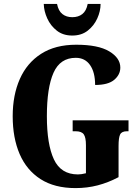

<svg xmlns="http://www.w3.org/2000/svg" viewBox="-20 -953 715 983"><path d="M367 10Q259 10 187.5 -36Q116 -82 80.5 -164.5Q45 -247 45 -358Q45 -466 81.5 -548.5Q118 -631 190.5 -677.5Q263 -724 370 -724Q483 -724 539.5 -690Q596 -656 596 -607Q596 -571 565 -544.5Q534 -518 467 -518Q467 -583 441 -620Q415 -657 368 -657Q288 -657 254 -580.5Q220 -504 220 -358Q220 -214 256 -137Q292 -60 379 -60Q396 -60 420 -66V-210Q420 -249 409 -265Q398 -281 367 -281H352V-337H638V-281H630Q603 -281 595 -264.5Q587 -248 587 -206V-46Q534 -18 480 -4Q426 10 367 10ZM350 -771Q303 -771 271 -796Q239 -821 222 -858.5Q205 -896 204 -933H272Q279 -897 299.5 -881Q320 -865 350 -865Q381 -865 401.5 -881Q422 -897 429 -933H495Q495 -896 478 -858.5Q461 -821 429 -796Q397 -771 350 -771Z"/></svg>

Font: Noto Serif Sinhala ExtraCondensed Black
Style: Regular
Weight: 900
Width: 2
Designer: Jelle Bosma - Monotype Design Team
Foundry: Monotype Imaging Inc.
Version: Version 2.007; ttfautohint (v1.8.4.7-5d5b)